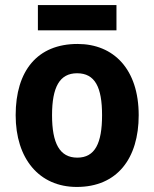

<svg xmlns="http://www.w3.org/2000/svg" viewBox="-20 -730 611 760"><path d="M441 -710H130V-610H441ZM529 -274C529 -456 430 -556 287 -556C128 -556 42 -450 42 -274C42 -102 135 10 284 10C444 10 529 -103 529 -274ZM186 -274C186 -385 216 -440 285 -440C356 -440 384 -385 384 -274C384 -163 356 -106 286 -106C216 -106 186 -163 186 -274Z"/></svg>

Font: Noto Sans Myanmar SemiCondensed
Style: Bold
Weight: 700
Width: 4
Designer: Monotype Design Team
Foundry: Monotype Imaging Inc.
Version: Version 2.107